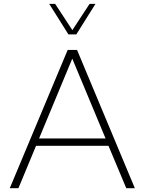

<svg xmlns="http://www.w3.org/2000/svg" viewBox="-20 -997 766 1017"><path d="M77.6 0H31.7L338.4 -732.4H388.2L694.3 0H648.9L554.7 -224.6H170.9ZM187 -263.7H539.1L362.8 -686.5ZM384.3 -814.9H342.3L240.7 -976.6H272L363.3 -837.4L454.6 -976.6H485.8Z"/></svg>

Font: Kumbh Sans ExtraLight
Style: Regular
Weight: 250
Version: Version 1.005